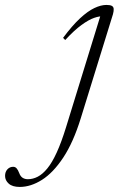

<svg xmlns="http://www.w3.org/2000/svg" viewBox="-222 -484 477 758"><path d="M97 -17.5Q67.5 78 27.8 138Q-12 198 -56.2 226Q-100.5 254 -144 254Q-173 254 -187.5 241Q-202 228 -202 210.5Q-202 194.5 -192.8 184.5Q-183.5 174.5 -170 174.5Q-162 174.5 -156.5 180.5Q-151 186.5 -146 199.5Q-141.5 212 -132.8 217.8Q-124 223.5 -112 223.5Q-92 223.5 -72.8 213.5Q-53.5 203.5 -34.8 180.5Q-16 157.5 2.2 117.5Q20.5 77.5 39 17.5L178 -433.5L187 -419.5Q171.5 -421 149.8 -413.5Q128 -406 99.5 -385.2Q71 -364.5 35.5 -326L27 -334.5Q63 -383 93.8 -411.5Q124.5 -440 150.5 -452.2Q176.5 -464.5 198 -464.5Q212.5 -464.5 219.2 -461Q226 -457.5 226.8 -449.2Q227.5 -441 224 -428Z"/></svg>

Font: Newsreader 36pt Light
Style: Italic
Weight: 300
Italic angle: -17°
Designer: Hugues Gentile
Foundry: Production Type
Version: Version 1.003